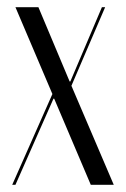

<svg xmlns="http://www.w3.org/2000/svg" viewBox="-20 -515 351 535"><path d="M23 -495 126 -253 14 0H23L129 -240H131L233 0H297L179 -276L273 -495H264L176 -288H174L87 -495Z"/></svg>

Font: Moniqa Display
Style: Regular
Weight: 400
Designer: Rajesh Rajput
Foundry: Rajesh Rajput
Version: Version 1.000